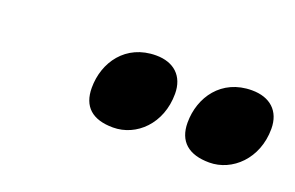

<svg xmlns="http://www.w3.org/2000/svg" viewBox="-38 -869 547 356"><g transform="rotate(20 236.0 -690.5)"><path d="M385 -614C430 -614 472 -653 472 -712C472 -747 450 -767 414 -767C354 -767 322 -720 322 -670C322 -633 344 -614 385 -614ZM195 -614C241 -614 282 -653 282 -712C282 -747 260 -767 225 -767C165 -767 133 -720 133 -670C133 -633 154 -614 195 -614Z"/></g></svg>

Font: Noto Sans ExtraCondensed Black
Style: Italic
Weight: 900
Width: 2
Italic angle: -12°
Designer: Monotype Design Team
Foundry: Monotype Imaging Inc.
Version: Version 2.013